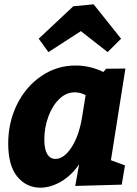

<svg xmlns="http://www.w3.org/2000/svg" viewBox="-20 -854 634 888"><path d="M560 -537 493 -113 558 -89 543 0 328 6 346 -94Q310 -42 262 -14Q214 14 167 14Q102 14 60 -37Q18 -88 18 -190Q18 -289 59 -371.5Q100 -454 171.5 -502.5Q243 -551 329 -551Q397 -551 458 -521L471 -536ZM359 -308 376 -414Q351 -427 326 -427Q286 -427 254 -396Q222 -365 203.5 -314.5Q185 -264 185 -209Q185 -164 198.5 -141.5Q212 -119 236 -119Q275 -119 309.5 -170.5Q344 -222 359 -308ZM413 -834 540 -675 478 -613 354 -710 204 -613 159 -675 319 -825Z"/></svg>

Font: Bitter Pro ExtraBold
Style: Italic
Weight: 800
Italic angle: -9°
Designer: Sol Matas, and Bitter project Authors
Foundry: Sol Matas
Version: Version 1.010